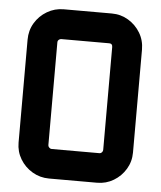

<svg xmlns="http://www.w3.org/2000/svg" viewBox="-50 -720 639 764"><g transform="rotate(5 269.5 -338.0)"><path d="M498 -132Q498 -96 480 -66Q462 -36 432 -18Q402 0 366 0H174Q138 0 107.5 -18Q77 -36 59 -66Q41 -96 41 -132V-543Q41 -580 59 -610Q77 -640 107.5 -658Q138 -676 174 -676H366Q402 -676 432 -658Q462 -640 480 -610Q498 -580 498 -543ZM379 -132V-543Q379 -557 366 -557H174Q169 -557 164.5 -553Q160 -549 160 -543V-132Q160 -127 164.5 -122.5Q169 -118 174 -118H366Q371 -118 375 -122.5Q379 -127 379 -132Z"/></g></svg>

Font: Monomaniac One
Style: Regular
Weight: 400
Version: Version 1.000; ttfautohint (v1.8.3)